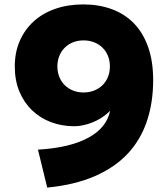

<svg xmlns="http://www.w3.org/2000/svg" viewBox="-20 -780 760 870"><path d="M674 -417Q674 -315 645.5 -230.5Q617 -146 558.5 -83.5Q500 -21 409 18.5Q318 58 194 70L152 -102Q294 -110 378.5 -155Q463 -200 479 -278Q444 -243 399.5 -225.5Q355 -208 317 -208Q260 -208 211 -226.5Q162 -245 125.5 -280Q89 -315 68 -365Q47 -415 47 -479Q47 -543 69.5 -594.5Q92 -646 132.5 -683Q173 -720 230.5 -740Q288 -760 357 -760Q428 -760 486.5 -738.5Q545 -717 586.5 -674.5Q628 -632 651 -567.5Q674 -503 674 -417ZM478 -479Q478 -505 469 -527Q460 -549 444 -564.5Q428 -580 406 -588.5Q384 -597 359 -597Q333 -597 311.5 -588.5Q290 -580 274 -564.5Q258 -549 249 -527Q240 -505 240 -479Q240 -453 249 -431Q258 -409 274 -393.5Q290 -378 311.5 -369.5Q333 -361 359 -361Q384 -361 406 -369.5Q428 -378 444 -393.5Q460 -409 469 -431Q478 -453 478 -479Z"/></svg>

Font: OA Gothic ExtraBold
Style: Regular
Weight: 800
Designer: Choi Chi-young, Lee Jaesang, Lee Juhyun, Han Dohee
Foundry: DDUNGSANG CORP.
Version: Version 1.000;Build 20210203